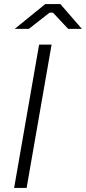

<svg xmlns="http://www.w3.org/2000/svg" viewBox="-20 -918 420 938"><path d="M49 0H110L232 -700H171ZM52 -777H121L222 -856H239L313 -777H380L275 -898H201Z"/></svg>

Font: Fixel Text 20240404 Light
Style: Italic
Weight: 300
Width: 4
Italic angle: -10°
Designer: AlfaBravo + MacPaw
Foundry: Kyrylo Tkachov, Marchela Mozhyna, Serhii Makarenko, Maria Weinstein, Zakhar Kryvoshyya
Version: Version 1.211;Glyphs 3.2 (3225)